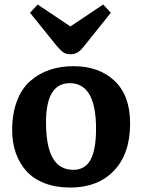

<svg xmlns="http://www.w3.org/2000/svg" viewBox="-20 -822 634 856"><path d="M293.9 -580.1Q274.4 -580.1 262 -588.9Q249.5 -597.7 229 -622.1L113.8 -765.1L147.9 -801.8L293.9 -704.1L439.9 -801.8L474.1 -765.1L353 -613.8Q337.4 -594.2 324 -587.2Q310.5 -580.1 293.9 -580.1ZM293 14.2Q228.5 14.2 178.5 -5.4Q128.4 -24.9 97.4 -59.6Q66.4 -94.2 50.3 -140.4Q34.2 -186.5 34.2 -241.2Q34.2 -314.9 55.4 -371.1Q76.7 -427.2 114.7 -460.7Q152.8 -494.1 201.2 -510.5Q249.5 -526.9 307.1 -526.9Q422.4 -526.9 491.2 -461.2Q560.1 -395.5 560.1 -272Q560.1 -136.7 488.3 -61.3Q416.5 14.2 293 14.2ZM307.1 -64.9Q359.4 -64.9 383.8 -110.1Q408.2 -155.3 408.2 -248Q408.2 -451.2 291 -451.2Q185.1 -451.2 185.1 -276.9Q185.1 -171.4 214.8 -118.2Q244.6 -64.9 307.1 -64.9Z"/></svg>

Font: Literata Book
Style: Bold
Weight: 700
Designer: Latin by Veronika Burian and Jose Scaglione. Greek by Irene Vlachou. Cyrillic by Vera Evstafieva
Foundry: TypeTogether
Version: Version 2.003;PS 002.003;hotconv 1.0.88;makeotf.lib2.5.64775